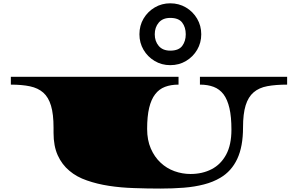

<svg xmlns="http://www.w3.org/2000/svg" viewBox="-20 -1083 1725 1131"><path d="M924.8 27.8Q846.2 27.8 769 24.9Q691.4 22.5 621.6 11.7Q551.8 1 492.2 -20Q431.6 -40.5 388.7 -77.1Q344.7 -113.8 320.1 -168.2Q295.4 -222.7 295.4 -300.3V-331.1Q295.4 -410.6 280.5 -460.4Q265.6 -510.3 234.9 -537.4Q204.1 -564.5 156.7 -574.5Q109.4 -584.5 43.9 -584.5V-630.4H1031.7V-584.5Q986.3 -584.5 951.7 -571.3Q917 -558.1 894 -527.8Q870.6 -497.6 858.6 -447.5Q846.7 -397.5 846.7 -323.7Q846.7 -257.8 868.4 -208Q890.1 -158.2 925.8 -125Q961.4 -91.3 1007.6 -74.7Q1053.7 -58.1 1102.1 -58.1Q1171.9 -58.1 1226.3 -86.2Q1280.8 -114.3 1312 -171.9Q1343.3 -229.5 1343.3 -319.3Q1343.3 -395 1331.5 -445.8Q1319.8 -496.6 1296.9 -527.3Q1273.4 -558.1 1238.5 -571.3Q1203.6 -584.5 1157.7 -584.5V-630.4H1671.4V-584.5Q1604 -584.5 1554.9 -575.4Q1505.9 -566.4 1474.1 -539.1Q1442.4 -512.2 1427 -462.4Q1411.6 -412.6 1411.6 -332.5Q1411.6 -219.2 1377.4 -146.7Q1343.3 -74.2 1278.3 -36.1Q1234.9 -10.3 1181.2 3.4Q1127 17.6 1062.5 22.7Q998 27.8 924.8 27.8ZM982.9 -699.2Q932.1 -699.2 890.9 -723.9Q849.6 -748.5 825.4 -789.8Q801.3 -831.1 801.3 -880.9Q801.3 -932.6 825.9 -973.9Q850.6 -1015.1 891.8 -1039.3Q933.1 -1063.5 982.9 -1063.5Q1033.7 -1063.5 1075.2 -1039.1Q1116.7 -1014.6 1141.1 -973.1Q1165.5 -931.6 1165.5 -880.9Q1165.5 -831.1 1141.4 -789.8Q1117.2 -748.5 1075.9 -723.9Q1034.7 -699.2 982.9 -699.2ZM982.9 -784.7Q1032.7 -784.7 1053.5 -812.7Q1074.2 -840.8 1074.2 -880.9Q1074.2 -922.4 1053.2 -950Q1032.2 -977.5 982.9 -977.5Q938.5 -977.5 915 -949.7Q891.6 -921.9 891.6 -880.9Q891.6 -840.3 915 -812.5Q938.5 -784.7 982.9 -784.7Z"/></svg>

Font: Asset
Style: Regular
Weight: 400
Version: Version 1.003; ttfautohint (v1.8.4.7-5d5b)